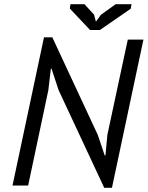

<svg xmlns="http://www.w3.org/2000/svg" viewBox="-20 -890 708 921"><path d="M261 -458 227 -561H224L212 -458L115 0H40L191 -711H231L449 -243L482 -145H486L495 -243L593 -700H668L517 11H480ZM459 -746H412L315 -849L318 -870H385L431 -820L440 -786L464 -819L535 -870H611L607 -848Z"/></svg>

Font: PT Sans
Style: Italic
Weight: 400
Italic angle: -12°
Designer: A.Korolkova, O.Umpeleva, V.Yefimov
Foundry: ParaType Ltd
Version: Version 2.003W OFL